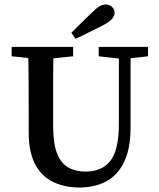

<svg xmlns="http://www.w3.org/2000/svg" viewBox="-20 -821 710 856"><path d="M335 15Q268 15 216.5 -10Q165 -35 136.5 -89Q108 -143 108 -230V-330Q108 -400 107.5 -470.5Q107 -541 105 -612H219Q217 -542 217 -471.5Q217 -401 217 -330V-258Q217 -182 234 -138Q251 -94 283.5 -75Q316 -56 362 -56Q435 -56 472.5 -104.5Q510 -153 510 -269V-612H562V-255Q562 -157 533 -98Q504 -39 453 -12Q402 15 335 15ZM32 -570V-612H306V-570L180 -557H159ZM420 -570V-612H640V-570L542 -559H520ZM298 -675Q321 -698 344 -720.5Q367 -743 390 -765Q410 -785 424 -793Q438 -801 451 -801Q467 -801 479 -790.5Q491 -780 491 -764Q491 -752 480.5 -738Q470 -724 442 -710Q412 -694 380 -678.5Q348 -663 317 -648Z"/></svg>

Font: Lisu Bosa SemiBold
Style: Regular
Weight: 600
Designer: David Morse, Annie Olsen, Victor Gaultney, Frank Grießhammer (Latin)
Foundry: SIL International
Version: Version 2.000